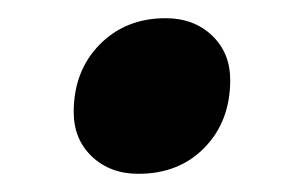

<svg xmlns="http://www.w3.org/2000/svg" viewBox="-20 -367 331 211"><path d="M61 -244Q61 -289 89.5 -318Q118 -347 162 -347Q193 -347 213 -328Q233 -309 233 -279Q233 -234 205 -205Q177 -176 132 -176Q101 -176 81 -195Q61 -214 61 -244Z"/></svg>

Font: Sarabun
Style: Bold Italic
Weight: 700
Italic angle: -10°
Designer: Suppakit Chalermlarp | Katatrad Co.,Ltd.
Foundry: Cadson Demak Co.,Ltd.
Version: Version 1.000; ttfautohint (v1.6)